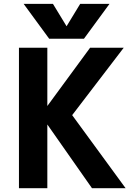

<svg xmlns="http://www.w3.org/2000/svg" viewBox="-20 -982 695 1004"><path d="M328.1 -844.7 399.4 -961.9H552.7L418.9 -779.3H237.3L103.5 -961.9H256.8ZM227.5 -331.1V2H79.1V-732.4H227.5V-427.7L451.2 -732.4H627L357.4 -379.9L636.7 2H460.9Z"/></svg>

Font: Gen Shin Gothic Bold
Style: Bold
Weight: 700
Designer: [Source Han Sans]
Ryoko NISHIZUKA  (kana & ideographs); Paul D. Hunt (Latin, Greek & Cyrillic); Wenlong ZHANG  (bopomofo
Version: Version 1.002.20150607